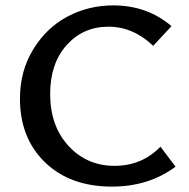

<svg xmlns="http://www.w3.org/2000/svg" viewBox="-20 -685 701 712"><path d="M395 7Q240 7 147 -83Q54 -173 54 -319Q54 -422 103.5 -502.5Q153 -583 231 -624Q309 -665 400 -665Q526 -665 616 -588L548 -515Q474 -586 382 -586Q288 -586 227 -517.5Q166 -449 166 -337Q166 -218 234 -144Q302 -70 405 -70Q506 -70 575 -141L631 -67Q532 7 395 7Z"/></svg>

Font: EauTest Semibold
Style: Regular
Weight: 600
Designer: Christian Thalmann (Catharsis Fonts)
Version: Version 0.001;PS 000.001;hotconv 1.0.88;makeotf.lib2.5.64775